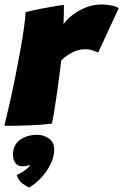

<svg xmlns="http://www.w3.org/2000/svg" viewBox="-34 -559 552 859"><path d="M250 -451Q264.5 -472 290.8 -492.2Q317 -512.5 350.5 -525.8Q384 -539 421 -539Q443.5 -539 466.8 -534Q490 -529 497 -522L405.5 -324Q396 -328 381 -333.2Q366 -338.5 347 -338.5Q318 -338.5 291.5 -325.5Q265 -312.5 240 -289Q237 -263.5 231.8 -222.5Q226.5 -181.5 220.2 -137.5Q214 -93.5 208 -57.8Q202 -22 198 -6Q152 0 95.5 2Q39 4 -14.5 4Q-4.5 -36.5 8 -91.5Q20.5 -146.5 32.8 -207.2Q45 -268 55.5 -326Q66 -384 72.8 -431Q79.5 -478 80.5 -504.5Q113.5 -513 150.5 -520.2Q187.5 -527.5 216 -532Q244.5 -536.5 252 -537Q252 -520 251.5 -492.8Q251 -465.5 250 -451ZM96 280Q89.5 277.5 69 264Q48.5 250.5 41 223.5Q50 220.5 63 212.5Q76 204.5 86.8 195.5Q97.5 186.5 99 181.5Q100 179.5 100 178Q88.5 185 65 185Q44.5 185 34.2 169.5Q24 154 24 133.5Q24 89 56 66.5Q88 44 132 44Q161 44 184.8 60.5Q208.5 77 208.5 111Q208.5 141.5 192.8 174.2Q177 207 151.5 235Q126 263 96 280Z"/></svg>

Font: Grandstander Black
Style: Italic
Weight: 900
Italic angle: -15°
Designer: Tyler Finck
Foundry: Etcetera Type Co
Version: Version 1.200; ttfautohint (v1.8.3)